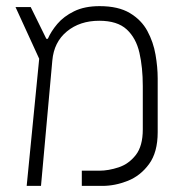

<svg xmlns="http://www.w3.org/2000/svg" viewBox="-20 -609 626 629"><path d="M67.4 0 108.4 -416.5 30.8 -585.9H80.6L131.8 -481.9H136.7Q147 -505.9 167.7 -530.5Q188.5 -555.2 222.7 -572Q256.8 -588.9 306.2 -588.9Q367.7 -588.9 405.5 -566.2Q443.4 -543.5 462.9 -507.3Q482.4 -471.2 489.5 -429.9Q496.6 -388.7 496.6 -352.1V-175.8Q496.6 -110.4 468.5 -71.8Q440.4 -33.2 398.7 -16.6Q356.9 0 315.4 0H248V-49.8H305.2Q335.4 -49.8 368.7 -60.8Q401.9 -71.8 424.8 -101.1Q447.8 -130.4 447.8 -185.1V-327.1Q447.8 -387.7 436.8 -436Q425.8 -484.4 395 -512.7Q364.3 -541 305.2 -541Q241.7 -541 199.2 -506.1Q156.7 -471.2 151.4 -410.6L114.3 0Z"/></svg>

Font: Cascadia Code NF ExtraLight
Style: Regular
Weight: 200
Monospace: yes
Designer: Aaron Bell
Foundry: Saja Typeworks
Version: Version 2404.023; ttfautohint (v1.8.4)